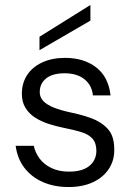

<svg xmlns="http://www.w3.org/2000/svg" viewBox="-20 -741 532 773"><path d="M256 12Q198 12 152.5 -8Q107 -28 78.5 -65Q50 -102 43 -154H116Q122 -126 139.5 -102.5Q157 -79 187 -64.5Q217 -50 258 -50Q296 -50 320 -61Q344 -72 356 -91Q368 -110 368 -133Q368 -165 352.5 -182.5Q337 -200 308 -209Q279 -218 238 -226Q208 -232 178 -241.5Q148 -251 123 -266.5Q98 -282 83 -306Q68 -330 68 -363Q68 -406 89 -438.5Q110 -471 149.5 -489.5Q189 -508 242 -508Q318 -508 367.5 -469.5Q417 -431 425 -357H354Q350 -398 320 -422Q290 -446 240 -446Q192 -446 166 -425.5Q140 -405 140 -370Q140 -349 154.5 -334Q169 -319 196.5 -308Q224 -297 261 -289Q306 -280 346.5 -265.5Q387 -251 413.5 -222.5Q440 -194 440 -140Q441 -96 418.5 -61.5Q396 -27 354.5 -7.5Q313 12 256 12ZM139 -539V-593L344 -721V-658Z"/></svg>

Font: DM Sans 24pt Light
Style: Regular
Weight: 300
Designer: Colophon Foundry, Jonny Pinhorn
Foundry: Colophon Foundry
Version: Version 4.004;gftools[0.9.30]